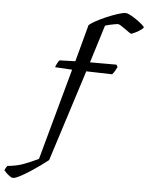

<svg xmlns="http://www.w3.org/2000/svg" viewBox="-231 -851 854 1103"><g transform="rotate(5 196.0 -300.0)"><path d="M-114.1 200Q-120.9 200 -131.6 193Q-142.2 186 -151.8 176.6Q-161.3 167.2 -167.1 160.2Q-164.3 152.9 -159.7 145.2Q-155 137.5 -151.2 134Q-99.4 129.6 -58.9 114.4Q-18.5 99.2 25.3 78L170.2 -449L71.5 -454.7Q75.3 -466.3 81.4 -478Q87.5 -489.7 93.3 -496L184.5 -499L241.5 -711Q250.5 -721 277.2 -736Q303.9 -751 337.5 -765.5Q371.2 -780 401.8 -790Q432.5 -800 448.5 -800Q459.3 -800 477.5 -790.1Q495.8 -780.2 515 -766.7Q534.1 -753.2 547 -741.7Q559.9 -730.2 559.1 -727Q558.4 -722.5 545.9 -713.1Q533.5 -703.8 517.6 -695.8Q501.6 -687.7 491.4 -684Q487.4 -684 476.4 -691.6Q465.4 -699.2 452.4 -708.8Q439.4 -718.4 427.5 -725.6Q415.6 -732.9 409.6 -732.9Q405.6 -732.9 391.8 -730.5Q378 -728.2 362.7 -724.7Q347.4 -721.3 336.5 -717.6L268.7 -500H421.4L428.9 -486.9Q424.9 -477.7 417.2 -464.7Q409.6 -451.7 401.4 -442.7L252.1 -446.7L84 79.8Q68 92.8 40.1 113Q12.1 133.1 -18.3 152.9Q-48.7 172.7 -75 186.3Q-101.4 200 -114.1 200Z"/></g></svg>

Font: Texturina Medium
Style: Italic
Weight: 500
Italic angle: -11°
Designer: Guillermo Torres Carreño
Foundry: Omnibus-Type
Version: Version 1.002